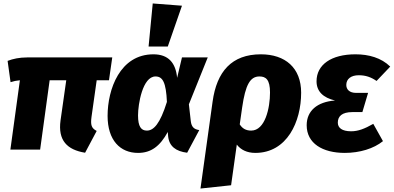

<svg xmlns="http://www.w3.org/2000/svg" viewBox="-20 -865 2276 1110"><path d="M539 -401H610L629 -533H137C92 -533 55 -525 24 -513L41 -390C59 -396 75 -399 95 -401L40 0H212L267 -401H363L330 -169C314 -53 368 1 472 18L539 -108C508 -124 503 -143 509 -189Z M863 -845 839 -596H950L1032 -832ZM867 -551C673 -551 602 -348 602 -195C602 -54 675 19 778 19C854 19 905 -20 950 -102L952 -77C958 -19 997 10 1062 18L1132 -113C1103 -117 1087 -130 1083 -165L1072 -262L1181 -533H1032L1004 -415C996 -501 954 -551 867 -551ZM879 -423C921 -423 940 -388 945 -276C905 -148 868 -110 829 -110C796 -110 778 -133 778 -198C778 -262 804 -423 879 -423Z M1488 -551C1320 -551 1233 -452 1209 -277L1139 225L1316 206L1349 -29C1372 1 1408 19 1456 19C1640 19 1721 -162 1721 -329C1721 -473 1629 -551 1488 -551ZM1432 -110C1402 -110 1381 -122 1366 -146L1380 -244C1399 -375 1426 -423 1480 -423C1517 -423 1541 -405 1541 -330C1541 -241 1513 -110 1432 -110Z M1973 19C2060 19 2141 -6 2194 -49L2138 -149C2087 -120 2050 -106 2010 -106C1957 -106 1933 -126 1933 -156C1933 -192 1956 -217 2018 -217H2075L2108 -328H2039C2000 -328 1982 -348 1982 -374C1982 -409 2010 -430 2054 -430C2094 -430 2125 -419 2157 -397L2236 -480C2184 -531 2112 -551 2035 -551C1895 -551 1810 -491 1810 -395C1810 -337 1848 -300 1917 -284C1812 -276 1753 -223 1753 -141C1753 -36 1845 19 1973 19Z"/></svg>

Font: Fira Sans ExtraBold
Style: Italic
Weight: 800
Italic angle: -8°
Designer: bBox Type GmbH & Carrois Corporate GbR & Edenspiekermann AG
Foundry: bBox Type GmbH & Carrois Corporate GbR & Edenspiekermann AG
Version: Version 4.301;PS 004.301;hotconv 1.0.88;makeotf.lib2.5.64775